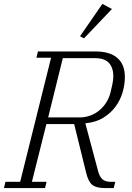

<svg xmlns="http://www.w3.org/2000/svg" viewBox="-35 -961 673 981"><path d="M-7 -32H68L226 -666H151L159 -698H454Q527 -698 565 -664.5Q603 -631 603 -568Q603 -529 591.5 -489.5Q580 -450 555.5 -416.5Q531 -383 493 -359.5Q455 -336 401 -331L467 -84Q474 -58 488.5 -45Q503 -32 532 -32H554L546 0H502Q457 0 436.5 -16.5Q416 -33 405 -79L344 -327H202L128 -32H203L195 0H-15ZM211 -361H371Q400 -361 426 -370.5Q452 -380 472.5 -397Q493 -414 508 -437.5Q523 -461 530 -490Q534 -506 539 -529.5Q544 -553 544 -572Q544 -614 522 -639Q500 -664 449 -664H286ZM374 -776 488 -941 537 -915 394 -765Z"/></svg>

Font: IBM Plex Serif Light
Style: Italic
Weight: 300
Italic angle: -14°
Designer: Mike Abbink, Paul van der Laan, Pieter van Rosmalen
Foundry: Bold Monday
Version: Version 3.001